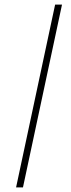

<svg xmlns="http://www.w3.org/2000/svg" viewBox="-20 -749 309 836"><path d="M50 67 220 -729H250L80 67Z"/></svg>

Font: Hubot Sans Condensed ExtraLight
Style: Italic
Weight: 200
Width: 3
Italic angle: -12.0243°
Designer: Deni Anggara
Foundry: GitHub, Inc., Subsidiary of Microsoft Corporation
Version: Version 2.000